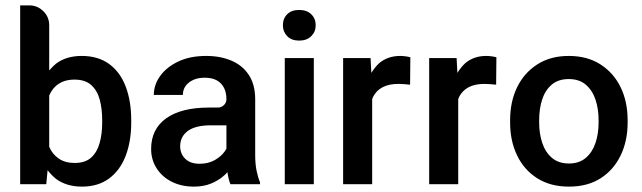

<svg xmlns="http://www.w3.org/2000/svg" viewBox="-20 -691 2389 714"><path d="M468 -244V-235Q468 -166 447.5 -112Q427 -58 386 -27.5Q345 3 285 3Q227 3 188 -26Q172 -39 157 -58L152 -6H55V-671H89Q119 -671 141 -649.5Q163 -628 163 -597V-429Q176 -444 188 -454Q226 -483 284 -483Q345 -483 386 -453Q427 -423 447.5 -369Q468 -315 468 -244ZM360 -235V-244Q360 -286 351 -320Q342 -354 319.5 -374.5Q297 -395 257 -395Q230 -395 210.5 -386Q191 -377 178 -361Q169 -350 163 -336V-145Q175 -117 199 -101Q222 -85 258 -85Q297 -85 319 -105Q341 -125 350.5 -159Q360 -193 360 -235Z M947 -13V-6H837Q830 -22 826 -49Q826 -50 826 -50Q826 -50 826 -51Q819 -43 813 -38Q793 -20 765 -8.5Q737 3 701 3Q655 3 619 -15Q583 -33 562.5 -65Q542 -97 542 -137Q542 -211 598 -251Q654 -291 757 -291H790Q803 -291 812.5 -300Q822 -309 822 -322Q822 -359 801.5 -380.5Q781 -402 741 -402Q716 -402 698 -393.5Q680 -385 670 -371Q660 -357 660 -338H552Q552 -376 576 -409Q600 -442 643.5 -462.5Q687 -483 747 -483Q799 -483 840.5 -465.5Q882 -448 905.5 -412Q929 -376 929 -322V-115Q929 -82 934 -57Q939 -32 947 -13ZM822 -138V-225H764Q707 -225 678.5 -204Q650 -183 650 -147Q650 -119 669 -100.5Q688 -82 722 -82Q754 -82 777.5 -95Q801 -108 815 -127Q818 -132 822 -138Z M1032 -597Q1032 -622 1048 -638Q1064 -654 1092.5 -654Q1121 -654 1137.5 -638Q1154 -622 1154 -597Q1154 -573 1137.5 -556.5Q1121 -540 1092.5 -540Q1064 -540 1048 -556.5Q1032 -573 1032 -597ZM1147 -6H1039V-475H1147Z M1506 -478 1505 -376Q1495 -377 1484 -378Q1473 -379 1462 -379Q1426 -379 1402.5 -366.5Q1379 -354 1367 -330Q1366 -328 1364 -322V-6H1256V-475H1358L1361 -420Q1374 -441 1390 -456Q1422 -483 1468 -483Q1477 -483 1488.5 -481.5Q1500 -480 1506 -478Z M1826 -478 1825 -376Q1815 -377 1804 -378Q1793 -379 1782 -379Q1746 -379 1722.5 -366.5Q1699 -354 1687 -330Q1686 -328 1684 -322V-6H1576V-475H1678L1681 -420Q1694 -441 1710 -456Q1742 -483 1788 -483Q1797 -483 1808.5 -481.5Q1820 -480 1826 -478Z M2314 -244V-235Q2314 -167 2288 -113Q2262 -59 2213.5 -28Q2165 3 2096 3Q2027 3 1978 -28Q1929 -59 1903 -113Q1877 -167 1877 -235V-244Q1877 -313 1903 -366.5Q1929 -420 1978 -451.5Q2027 -483 2095 -483Q2164 -483 2213 -451.5Q2262 -420 2288 -366.5Q2314 -313 2314 -244ZM2206 -235V-244Q2206 -286 2194.5 -320.5Q2183 -355 2158.5 -376Q2134 -397 2095 -397Q2056 -397 2031.5 -376Q2007 -355 1996 -320.5Q1985 -286 1985 -244V-235Q1985 -194 1996.5 -159.5Q2008 -125 2032.5 -104Q2057 -83 2096 -83Q2134 -83 2158.5 -104Q2183 -125 2194.5 -159.5Q2206 -194 2206 -235Z"/></svg>

Font: Placeholder Sans Medium
Style: Regular
Weight: 500
Designer: The Branx Europe S.L
Version: Version 1.006;Fontself Maker 3.5.7